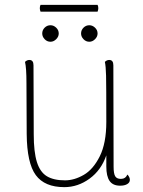

<svg xmlns="http://www.w3.org/2000/svg" viewBox="-20 -759 591 791"><path d="M515 -18Q515 -7 504 -0.5Q493 6 475 6Q445 6 431.5 -13.5Q418 -33 418 -73V-119Q397 -58 349 -23Q301 12 245 12Q164 12 127.5 -37.5Q91 -87 90 -207L89 -417Q89 -480 83 -504Q91 -512 101 -512Q118 -512 118 -490L119 -206Q119 -133 132 -91.5Q145 -50 173 -33Q201 -16 248 -16Q286 -16 325 -38.5Q364 -61 391 -115Q418 -169 418 -257Q418 -407 417 -447Q416 -487 412 -504Q420 -512 430 -512Q447 -512 447 -490L448 -72Q448 -44 454.5 -33Q461 -22 478 -22Q497 -22 505 -40Q515 -29 515 -18ZM154 -621Q154 -635 164 -645Q174 -655 188 -655Q201 -655 211.5 -645Q222 -635 222 -621Q222 -608 211.5 -597.5Q201 -587 188 -587Q174 -587 164 -597.5Q154 -608 154 -621ZM314 -621Q314 -635 324 -645Q334 -655 348 -655Q361 -655 371.5 -645Q382 -635 382 -621Q382 -608 371.5 -597.5Q361 -587 348 -587Q334 -587 324 -597.5Q314 -608 314 -621ZM382 -739Q385 -733 385 -725Q385 -719 382 -711H147Q144 -719 144 -725Q144 -733 147 -739Z"/></svg>

Font: Arima Madurai Thin
Style: Regular
Weight: 250
Designer: Joana Correia and Natanael Gama
Foundry: NDISCOVER
Version: Version 1.020; ttfautohint (v1.5) -l 7 -r 28 -G 50 -x 13 -D 